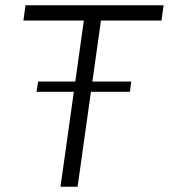

<svg xmlns="http://www.w3.org/2000/svg" viewBox="-20 -710 642 730"><path d="M479 -400 474 -361H119L125 -400ZM372 -690 275 0H210L307 -690ZM602 -690 594 -632H69L77 -690Z"/></svg>

Font: Exo 2 Light
Style: Italic
Weight: 300
Italic angle: -8°
Designer: Natanael Gama
Foundry: Natanael Gama
Version: Version 2.010